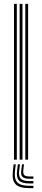

<svg xmlns="http://www.w3.org/2000/svg" viewBox="-20 -820 216 986"><path d="M109.9 0V-800H124.4V0ZM51.9 0V-800H66.4V0ZM80.9 0V-800H95.4V0ZM60.9 24 56.9 59.4Q52.3 99.3 69.2 116.7Q86.1 134.1 129.8 134.1H151.5V146.1H129.8Q79.5 146.1 60.1 126Q40.7 105.9 46.1 59.4L50.1 24ZM103.2 24 99.6 55.4Q97.8 71.9 104.6 79Q111.4 86.1 129.8 86.1H151.5V97.8H129.8Q104.9 97.8 95.4 88Q86 78.2 89.1 55.4L93.1 24ZM82.5 24 78.5 57.4Q74.8 85.5 86.7 97.7Q98.6 109.9 129.8 109.9H151.5V122H129.8Q92 122 77.6 107Q63.2 92 67.6 57.4L71.6 24Z"/></svg>

Font: Big Shoulders Inline Display SC Thin
Style: Regular
Weight: 100
Designer: Patric King
Foundry: XO Type Co
Version: Version 2.002